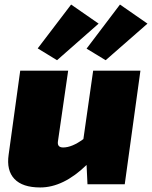

<svg xmlns="http://www.w3.org/2000/svg" viewBox="-20 -811 669 845"><path d="M231 -546 146 -598 293 -791 414 -707ZM361 -597 508 -791 629 -707 445 -546ZM390 -500H598L529 0H365L361 -85Q259 14 157 14Q79 14 43.5 -23.5Q8 -61 18 -130L69 -500H280L235 -189Q231 -162 258 -162Q297 -162 347 -199Z"/></svg>

Font: Exo 2.0 Black
Style: Italic
Weight: 900
Italic angle: -8°
Designer: Natanael Gama
Version: Version 1.001;PS 001.001;hotconv 1.0.70;makeotf.lib2.5.58329